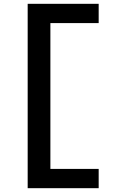

<svg xmlns="http://www.w3.org/2000/svg" viewBox="-20 -843 640 1006"><path d="M125 143V-823H497V-722H244V42H497V143Z"/></svg>

Font: Zed Sans Extended
Style: Bold
Weight: 700
Width: 7
Designer: Belleve Invis
Foundry: Belleve Invis
Version: Version 1.0.0; ttfautohint (v1.8.4)